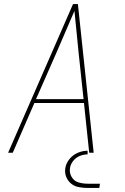

<svg xmlns="http://www.w3.org/2000/svg" viewBox="-20 -755 616 949"><path d="M20 0H43L150 -246H395L421 0H443L365 -735H341ZM158 -265 257 -490Q280 -543 302.5 -595.5Q325 -648 348 -701Q353 -648 358.5 -595.5Q364 -543 369 -490L393 -265ZM414 174H471L474 153H414Q390 153 368 146.5Q346 140 334 119.5Q322 99 326 75Q329 56 342.5 39.5Q356 23 375 15.5Q394 8 413 8V-10Q389 -10 365 0Q341 10 324 30.5Q307 51 303 75Q299 98 307 118.5Q315 139 331.5 152.5Q348 166 370 170Q392 174 414 174Z"/></svg>

Font: Iosevka Sparkle Thin Oblique
Style: Regular
Weight: 100
Italic angle: -9°
Designer: Belleve Invis
Foundry: Belleve Invis
Version: Version 4.5.0; ttfautohint (v1.8.3)